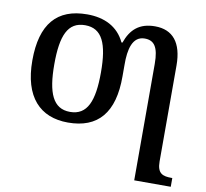

<svg xmlns="http://www.w3.org/2000/svg" viewBox="-85 -640 1045 973"><g transform="rotate(10 437.5 -153.5)"><path d="M667 240H855V195H851C806 195 777 186 777 123V-370C777 -488 727 -547 636 -547C556 -547 512 -508 487 -437H482C446 -513 376 -547 287 -547C132 -547 53 -457 53 -269C53 -81 141 10 285 10C439 10 518 -81 517 -269V-327C516 -408 532 -477 595 -477C643 -477 667 -447 667 -359ZM286 -45C198 -45 166 -122 166 -269C166 -417 197 -491 286 -491C374 -491 406 -417 406 -269C406 -122 375 -45 286 -45Z"/></g></svg>

Font: Noto Serif Thai Medium
Style: Regular
Weight: 500
Designer: Monotype Design Team
Foundry: Monotype Imaging Inc.
Version: Version 1.901;PS 001.901;hotconv 1.0.88;makeotf.lib2.5.64775